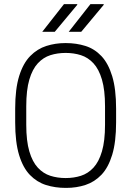

<svg xmlns="http://www.w3.org/2000/svg" viewBox="-20 -906 640 936"><path d="M300 10Q249 10 204.5 -4Q160 -18 126 -53Q92 -88 73 -150.5Q54 -213 54 -310V-376Q54 -473 73.5 -535.5Q93 -598 127.5 -633Q162 -668 206 -682Q250 -696 298 -696H301Q352 -696 396.5 -682Q441 -668 474.5 -632.5Q508 -597 527 -534.5Q546 -472 546 -376V-310Q546 -214 527 -151.5Q508 -89 474.5 -54Q441 -19 397 -4.5Q353 10 303 10ZM300 -38Q340 -38 374.5 -49Q409 -60 435.5 -88.5Q462 -117 477 -168Q492 -219 492 -298V-388Q492 -467 477 -518Q462 -569 435.5 -597.5Q409 -626 374.5 -637Q340 -648 300 -648Q260 -648 225.5 -637Q191 -626 164.5 -597.5Q138 -569 123 -518Q108 -467 108 -388V-298Q108 -219 123 -168Q138 -117 164.5 -88.5Q191 -60 225.5 -49Q260 -38 300 -38ZM315 -751 421 -886H485L486 -883L376 -751ZM186 -751 292 -886H356L357 -883L247 -751Z"/></svg>

Font: Chivo Mono Thin
Style: Regular
Weight: 250
Designer: Hector Gatti
Foundry: Omnibus-Type
Version: Version 1.008